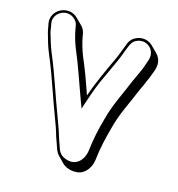

<svg xmlns="http://www.w3.org/2000/svg" viewBox="-122 -846 991 1067"><g transform="rotate(15 373.0 -313.0)"><path d="M51 -643 54 -629C55 -618 58 -606 61 -593C71 -558 80 -523 95 -487C124 -419 145 -360 171 -286C194 -218 216 -163 238 -101C246 -80 254 -47 261 -30C273 -1 278 32 298 52L333 88C357 112 415 126 451 103C478 85 495 57 500 19C507 -46 522 -110 538 -168C560 -259 602 -334 634 -414L646 -440C649 -445 652 -452 655 -460C659 -472 667 -486 672 -499C683 -534 708 -570 689 -614C685 -623 680 -631 672 -639L637 -674C616 -695 581 -707 544 -691C520 -681 506 -664 498 -639C485 -608 474 -573 459 -543C425 -469 389 -394 361 -312C336 -385 313 -450 284 -516C270 -552 260 -586 253 -623L251 -636C248 -653 241 -668 229 -680L194 -715C137 -772 37 -722 51 -643ZM66 -646C55 -706 125 -747 173 -713C189 -702 198 -688 201 -669L203 -656C210 -617 220 -582 235 -545C272 -459 301 -368 336 -274L351 -234L364 -274C384 -333 404 -391 430 -442C445 -475 460 -507 473 -536C489 -569 499 -603 512 -633C521 -655 529 -668 550 -677C592 -695 628 -671 640 -643C655 -608 635 -578 623 -539C612 -512 597 -482 585 -455C554 -377 511 -300 488 -207C471 -147 457 -84 450 -18C442 38 397 90 326 54C292 37 290 0 275 -36C269 -52 261 -84 252 -106C230 -169 208 -223 185 -291C159 -365 138 -425 109 -493C95 -528 85 -562 75 -597C72 -610 70 -622 69 -632Z"/></g></svg>

Font: Blanket
Style: Poster
Weight: 900
Foundry: Cannot Into Space Fonts
Version: Version 0.9